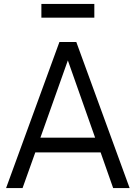

<svg xmlns="http://www.w3.org/2000/svg" viewBox="-20 -959 692 979"><path d="M461 -869V-939H191V-869ZM95 0 160 -182H493L557 0H641L369 -745H283L11 0ZM186 -257 326 -651 465 -257Z"/></svg>

Font: Plus Jakarta Sans
Style: Regular
Weight: 400
Designer: Gumpita Rahayu
Foundry: Tokotype
Version: Version 2.071;gftools[0.9.30]